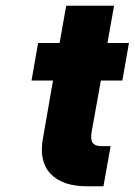

<svg xmlns="http://www.w3.org/2000/svg" viewBox="-20 -650 470 670"><path d="M366 -140 341 0H283Q198 0 156.5 -43.5Q115 -87 130 -168L165 -369H90L113 -500H188L211 -630H378L355 -500H430L407 -369H332L300 -191Q295 -163 303.5 -151.5Q312 -140 333 -140Z"/></svg>

Font: Overused Grotesk ExtraBold
Style: Italic
Weight: 800
Italic angle: -10°
Version: Version 0.003